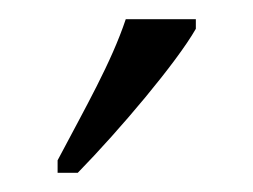

<svg xmlns="http://www.w3.org/2000/svg" viewBox="-20 -786 264 200"><path d="M40 -619V-606H61C105 -651 164 -721 184 -756V-766H111C96 -721 69 -674 40 -619Z"/></svg>

Font: Noto Serif Devanagari ExtraCondensed Light
Style: Regular
Weight: 300
Width: 2
Designer: Universal Thirst, Indian Type Foundry and the Monotype Design Team
Foundry: Monotype Imaging Inc.
Version: Version 2.004